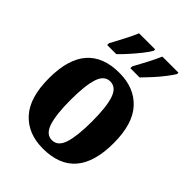

<svg xmlns="http://www.w3.org/2000/svg" viewBox="-222 -876 996 996"><g transform="rotate(45 276.0 -378.0)"><path d="M274 10Q164 10 101 -59.5Q38 -129 38 -270Q38 -411 98.5 -480Q159 -549 277 -549Q387 -549 450.5 -480Q514 -411 514 -270Q514 10 274 10ZM276 -54Q320 -54 337.5 -109Q355 -164 355 -270Q355 -376 337 -430Q319 -484 275 -484Q232 -484 214.5 -430Q197 -376 197 -270Q197 -164 215 -109Q233 -54 276 -54ZM300 -619Q319 -653 339.5 -692.5Q360 -732 375 -766H493V-756Q483 -739 461 -710.5Q439 -682 413 -653.5Q387 -625 368 -606H300ZM130 -619Q148 -653 169 -692.5Q190 -732 204 -766H322V-756Q313 -739 290.5 -710.5Q268 -682 242.5 -653.5Q217 -625 197 -606H130Z"/></g></svg>

Font: Noto Serif Tamil Condensed ExtraBold
Style: Italic
Weight: 800
Width: 3
Italic angle: -12°
Designer: Indian Type Foundry, Tom Grace, and the Monotype Design Team
Foundry: Monotype Imaging Inc.
Version: Version 2.003; ttfautohint (v1.8.4.7-5d5b)